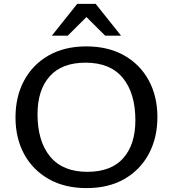

<svg xmlns="http://www.w3.org/2000/svg" viewBox="-20 -955 887 985"><path d="M422.5 -717Q535 -717 616.8 -670.8Q698.5 -624.5 743 -542.8Q787.5 -461 787.5 -354.5Q787.5 -247.5 743.2 -165.2Q699 -83 617.8 -36.5Q536.5 10 424.5 10Q312.5 10 230.5 -36.2Q148.5 -82.5 104 -164.2Q59.5 -246 59.5 -352.5Q59.5 -460 103.8 -542Q148 -624 229.5 -670.5Q311 -717 422.5 -717ZM428 -73.5Q550.5 -73.5 612.5 -143.8Q674.5 -214 674.5 -337.5Q674.5 -476.5 610.2 -555Q546 -633.5 419 -633.5Q297 -633.5 234.8 -563.2Q172.5 -493 172.5 -369.5Q172.5 -230.5 237 -152Q301.5 -73.5 428 -73.5ZM519.5 -772 423.5 -867.5 327.5 -772H246L376 -935H471L601 -772Z"/></svg>

Font: Newsreader Caption
Style: Regular
Weight: 400
Designer: Hugues Gentile
Foundry: Production Type
Version: Version 1.001